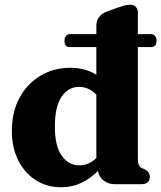

<svg xmlns="http://www.w3.org/2000/svg" viewBox="-20 -777 680 810"><path d="M252 -605.5Q252 -617.5 258.5 -625.2Q265 -633 274 -633H386.5V-667.5Q386.5 -690 397.8 -704.8Q409 -719.5 428 -727L474 -744Q493 -750.5 505 -753.8Q517 -757 530.5 -757Q545 -757 553.2 -747.8Q561.5 -738.5 561.5 -724.5V-633H617Q627.5 -633 634 -625.2Q640.5 -617.5 640.5 -605.5Q640.5 -578.5 617 -578.5H561.5V-109.5Q561.5 -89.5 565.8 -81Q570 -72.5 578 -68L590.5 -63Q612 -51.5 612 -31Q612 0 575.5 0H464Q436.5 0 416.5 -16Q396.5 -32 393.5 -56Q360.5 -23 321.8 -5Q283 13 237.5 13Q177.5 13 130.8 -17Q84 -47 57 -100.5Q30 -154 30 -224.5Q30 -305 62.5 -364.8Q95 -424.5 151 -457.8Q207 -491 277 -491Q340 -491 386.5 -461.5V-578.5H273Q252 -578.5 252 -605.5ZM211.5 -243.5Q211.5 -159.5 240.8 -119.5Q270 -79.5 314 -79.5Q355 -79.5 386.5 -110.5V-377.5Q370 -395 351.5 -402.8Q333 -410.5 313 -410.5Q268.5 -410.5 240 -369.2Q211.5 -328 211.5 -243.5Z"/></svg>

Font: Fraunces 9pt Soft
Style: Bold
Weight: 700
Version: Version 1.000;[b76b70a41]